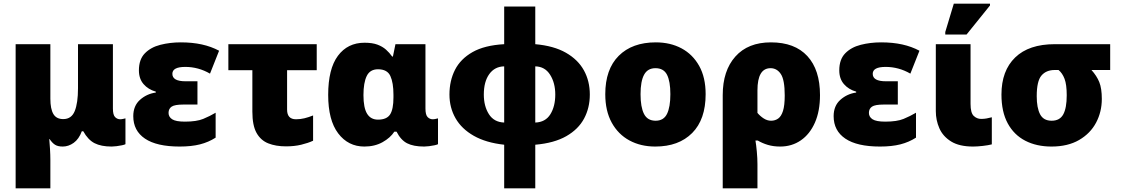

<svg xmlns="http://www.w3.org/2000/svg" viewBox="-20 -796 6167 1056"><path d="M66 240V-553H257V-253Q257 -197 273.5 -169Q290 -141 328 -141Q373 -141 391 -185Q409 -229 409 -311V-553H601V-199Q601 -164 613 -152Q625 -140 641 -140Q648 -140 657 -142Q666 -144 670 -145V-3Q665 0 651 3Q637 6 621 8Q605 10 594 10Q536 10 500 -8.5Q464 -27 438 -74H430Q414 -31 385.5 -10.5Q357 10 325 10Q298 10 282.5 0Q267 -10 253 -31H251Q253 -10 255 23Q257 56 257 84V240Z M968 10Q842 10 777.5 -33.5Q713 -77 713 -157Q713 -214 750 -247Q787 -280 837 -287V-292Q795 -304 769.5 -333.5Q744 -363 744 -409Q744 -469 776.5 -502.5Q809 -536 862 -549.5Q915 -563 974 -563Q1038 -563 1090 -551.5Q1142 -540 1185 -517L1135 -391Q1071 -428 999 -428Q928 -428 928 -390Q928 -349 1000 -349H1066V-221H989Q941 -221 924 -209.5Q907 -198 907 -175Q907 -153 927 -140Q947 -127 997 -127Q1061 -127 1097.5 -142Q1134 -157 1166 -176V-39Q1127 -14 1080 -2Q1033 10 968 10Z M1553 9Q1497 9 1455.5 -7.5Q1414 -24 1391 -65Q1368 -106 1368 -182V-410H1236V-553H1722V-410H1559V-193Q1559 -140 1608 -140Q1632 -140 1654.5 -145.5Q1677 -151 1702 -161V-22Q1674 -9 1636.5 0Q1599 9 1553 9Z M1984 10Q1895 10 1840 -62.5Q1785 -135 1785 -274Q1785 -417 1838.5 -489Q1892 -561 1985 -561Q2028 -561 2056 -550.5Q2084 -540 2103 -523Q2122 -506 2137 -485H2141L2155 -553H2320V-199Q2320 -164 2332 -152Q2344 -140 2360 -140Q2367 -140 2376 -142Q2385 -144 2389 -145V-3Q2384 0 2370 3Q2356 6 2340 8Q2324 10 2313 10Q2254 10 2219 -8Q2184 -26 2161 -72H2149Q2127 -38 2084 -14Q2041 10 1984 10ZM2059 -138Q2107 -138 2125.5 -166.5Q2144 -195 2144 -260V-275Q2144 -341 2127 -378Q2110 -415 2059 -415Q2015 -415 1997 -378Q1979 -341 1979 -273Q1979 -203 1999 -170.5Q2019 -138 2059 -138Z M2753 240V0Q2653 -11 2586 -49Q2519 -87 2485.5 -145.5Q2452 -204 2452 -276Q2452 -352 2482.5 -412Q2513 -472 2579 -509.5Q2645 -547 2753 -553V-760H2924V-553Q3026 -544 3092.5 -506Q3159 -468 3191.5 -409Q3224 -350 3224 -276Q3224 -203 3192.5 -144Q3161 -85 3094.5 -47Q3028 -9 2924 0V240ZM2753 -122V-431Q2701 -430 2671 -388.5Q2641 -347 2641 -276Q2641 -212 2669 -168Q2697 -124 2753 -122ZM2924 -122Q2980 -124 3007 -167.5Q3034 -211 3034 -276Q3034 -340 3005.5 -385Q2977 -430 2924 -431Z M3861 -278Q3861 -139 3787 -64.5Q3713 10 3584 10Q3504 10 3442 -23.5Q3380 -57 3344.5 -121.5Q3309 -186 3309 -278Q3309 -415 3383 -489Q3457 -563 3587 -563Q3667 -563 3728.5 -530Q3790 -497 3825.5 -433.5Q3861 -370 3861 -278ZM3503 -278Q3503 -207 3522 -169.5Q3541 -132 3586 -132Q3630 -132 3648.5 -169.5Q3667 -207 3667 -278Q3667 -349 3648.5 -385Q3630 -421 3585 -421Q3542 -421 3522.5 -385Q3503 -349 3503 -278Z M3955 240V-273Q3955 -407 4024.5 -485Q4094 -563 4220 -563Q4351 -563 4420.5 -487.5Q4490 -412 4490 -273Q4490 -185 4462 -121.5Q4434 -58 4384.5 -24Q4335 10 4271 10Q4234 10 4203.5 1Q4173 -8 4148 -23H4135Q4139 0 4142.5 37.5Q4146 75 4146 107V240ZM4221 -132Q4243 -132 4260 -144Q4277 -156 4286.5 -186Q4296 -216 4296 -271Q4296 -357 4274.5 -389Q4253 -421 4218 -421Q4146 -421 4146 -299V-175Q4161 -157 4180.5 -144.5Q4200 -132 4221 -132Z M4820 10Q4694 10 4629.5 -33.5Q4565 -77 4565 -157Q4565 -214 4602 -247Q4639 -280 4689 -287V-292Q4647 -304 4621.5 -333.5Q4596 -363 4596 -409Q4596 -469 4628.5 -502.5Q4661 -536 4714 -549.5Q4767 -563 4826 -563Q4890 -563 4942 -551.5Q4994 -540 5037 -517L4987 -391Q4923 -428 4851 -428Q4780 -428 4780 -390Q4780 -349 4852 -349H4918V-221H4841Q4793 -221 4776 -209.5Q4759 -198 4759 -175Q4759 -153 4779 -140Q4799 -127 4849 -127Q4913 -127 4949.5 -142Q4986 -157 5018 -176V-39Q4979 -14 4932 -2Q4885 10 4820 10Z M5332 10Q5256 10 5211 -18Q5166 -46 5146.5 -90.5Q5127 -135 5127 -185V-553H5318V-225Q5318 -175 5335.5 -158.5Q5353 -142 5376 -142Q5393 -142 5406 -144.5Q5419 -147 5435 -151V-2Q5416 3 5385.5 6.5Q5355 10 5332 10ZM5179 -606V-620L5226 -776H5425V-766L5296 -606Z M5763 10Q5681 10 5619 -22Q5557 -54 5522.5 -117.5Q5488 -181 5488 -276Q5488 -407 5563.5 -480Q5639 -553 5781 -553H6086V-411H5983Q6012 -379 6026 -344.5Q6040 -310 6040 -252Q6040 -181 6008.5 -121.5Q5977 -62 5915 -26Q5853 10 5763 10ZM5764 -132Q5809 -132 5828 -167Q5847 -202 5847 -272Q5847 -331 5835 -362.5Q5823 -394 5802 -411H5781Q5734 -411 5708 -380.5Q5682 -350 5682 -267Q5682 -203 5700.5 -167.5Q5719 -132 5764 -132Z"/></svg>

Font: Noto Sans Black
Style: Regular
Weight: 900
Designer: Monotype Design Team
Foundry: Monotype Imaging Inc.
Version: Version 2.007